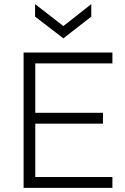

<svg xmlns="http://www.w3.org/2000/svg" viewBox="-20 -916 607 936"><path d="M95 0V-660H528V-607H152V-366H482V-313H152V-53H528V0ZM151 -896 289 -789 425 -896V-835L289 -729L151 -835Z"/></svg>

Font: Bricolage Grotesque 10pt ExtraLight
Style: Regular
Weight: 200
Designer: Mathieu Triay
Foundry: Atelier Triay
Version: Version 1.000; ttfautohint (v1.8.4.7-5d5b);gftools[0.9.32]